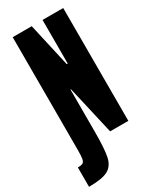

<svg xmlns="http://www.w3.org/2000/svg" viewBox="-240 -752 830 1014"><g transform="rotate(-30 175.0 -245.0)"><path d="M29 -1V-688H145L205 -422H211V-688H337V0H226L158 -296H155V-40Q155 66 145 112.5Q135 159 100 178.5Q65 198 -17 198V80Q5 80 14 74.5Q23 69 26 53Q29 37 29 -1Z"/></g></svg>

Font: Saira Ultra Condensed Black
Style: Regular
Weight: 900
Width: 1
Designer: Hector Gatti with collaboration of the Omnibus-Type team
Foundry: Omnibus-Type
Version: Version 1.001; ttfautohint (v1.8)